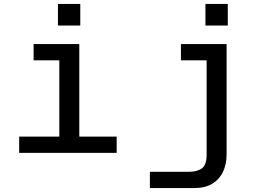

<svg xmlns="http://www.w3.org/2000/svg" viewBox="-20 -773 1340 971"><path d="M280 0V-550H381V0ZM77 0V-82H570V0ZM150 -468V-550H330V-468ZM273 -644V-753H386V-644ZM1126 -550V7Q1126 58 1107.5 96.5Q1089 135 1053 156.5Q1017 178 963 178H738V96H933Q977 96 1001 78.5Q1025 61 1025 10V-550ZM895 -468V-550H1075V-468ZM1019 -644V-753H1132V-644Z"/></svg>

Font: Azeret Mono Thin
Style: Regular
Weight: 400
Version: Version 1.002